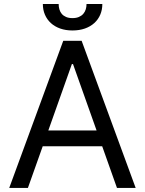

<svg xmlns="http://www.w3.org/2000/svg" viewBox="-20 -929 716 949"><path d="M25.6 0 292.6 -727.3H383.5L650.6 0H558.2L485.1 -206H191.1L117.9 0ZM457.4 -284.1 340.9 -612.2H335.2L218.8 -284.1ZM485.8 -909.1Q485.8 -880.3 475.5 -856.4Q465.2 -832.4 446 -815Q426.8 -797.6 399.5 -788Q372.2 -778.4 338.1 -778.4Q304.7 -778.4 277.5 -788Q250.4 -797.6 231.4 -815Q212.4 -832.4 202.1 -856.4Q191.8 -880.3 191.8 -909.1H269.9Q269.9 -895.2 273.6 -882.6Q277.3 -870 285.3 -860.4Q293.3 -850.9 306.5 -845.2Q319.6 -839.5 338.1 -839.5Q356.9 -839.5 370 -845.2Q383.2 -850.9 391.5 -860.4Q399.9 -870 403.8 -882.6Q407.7 -895.2 407.7 -909.1Z"/></svg>

Font: Fast_Sans-Dotted
Style: Regular
Weight: 400
Version: Version 3.018